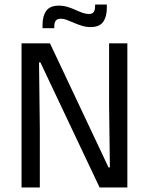

<svg xmlns="http://www.w3.org/2000/svg" viewBox="-20 -831 660 851"><path d="M75.5 -639H201.5L461 -89H467L463.5 -368V-639H544.5V0H421.5L159 -554.5H153L156.5 -262.5V0H75.5ZM381.5 -711Q362 -711 344 -716.5Q326 -722 309.2 -729.2Q292.5 -736.5 277.5 -742.2Q262.5 -748 248.5 -748Q233.5 -748 227 -739Q220.5 -730 220.5 -712.5V-706H168.5V-721Q168.5 -760 185 -783Q201.5 -806 241 -806Q260.5 -806 278.8 -800.5Q297 -795 313.5 -787.5Q330 -780 345.2 -774.5Q360.5 -769 374 -769Q389.5 -769 395.5 -778Q401.5 -787 401.5 -804.5V-811H453.5V-795.5Q453.5 -756.5 437 -733.8Q420.5 -711 381.5 -711Z"/></svg>

Font: Anek Devanagari Medium
Style: Regular
Weight: 400
Version: Version 1.003